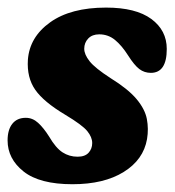

<svg xmlns="http://www.w3.org/2000/svg" viewBox="-23 -476 460 506"><path d="M181.5 -63Q201 -63 210.5 -73.5Q220 -84 220 -99Q220 -114.5 207 -130.5Q194 -146.5 149 -173.5Q92 -207.5 69.8 -239.5Q47.5 -271.5 50.5 -318.5Q55 -378.5 109.2 -417.2Q163.5 -456 256.5 -456Q335 -456 375.8 -426Q416.5 -396 416.5 -347Q416.5 -284 374.5 -284Q357.5 -284 344.2 -294Q331 -304 314.5 -330Q298 -356 280 -370.8Q262 -385.5 238.5 -385.5Q220 -385.5 209.5 -374.5Q199 -363.5 199 -347.5Q199 -332.5 213.2 -314.5Q227.5 -296.5 268.5 -270Q314.5 -241.5 336.8 -215Q359 -188.5 364 -162.5Q369 -136.5 364.5 -109.5Q355 -55 303 -22.8Q251 9.5 168 9.5Q81.5 9.5 39.2 -24Q-3 -57.5 -3 -106Q-3 -134 9.5 -149.8Q22 -165.5 45 -165.5Q63 -165.5 77.5 -152.2Q92 -139 106.5 -116Q124 -86 141.8 -74.5Q159.5 -63 181.5 -63Z"/></svg>

Font: Fraunces 144pt S100
Style: Bold Italic
Weight: 700
Italic angle: -16°
Version: Version 1.000; ttfautohint (v1.8.3)